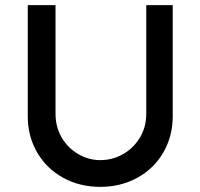

<svg xmlns="http://www.w3.org/2000/svg" viewBox="-20 -721 780 747"><path d="M652 -269Q652 -191 615.5 -128Q579 -65 514.5 -29.5Q450 6 370 6Q290 6 225.5 -29.5Q161 -65 124.5 -128Q88 -191 88 -269V-701H196V-278Q196 -227 220 -186Q244 -145 284.5 -121.5Q325 -98 370 -98Q418 -98 459 -121.5Q500 -145 524.5 -186Q549 -227 549 -278V-701H652Z"/></svg>

Font: Lexend
Style: Regular
Weight: 400
Designer: Thomas Jockin
Foundry: Lexend
Version: Version 1.000